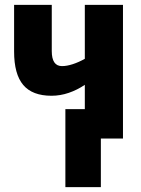

<svg xmlns="http://www.w3.org/2000/svg" viewBox="-20 -570 580 790"><path d="M486 -550V0H395V200H249V-121H329V-221Q298 -200 263 -188Q228 -176 192 -176Q113 -176 75.5 -220.5Q38 -265 38 -358V-550H193V-360Q193 -329 203.5 -313.5Q214 -298 235 -298Q255 -298 279.5 -306Q304 -314 329 -328V-550Z"/></svg>

Font: Noto Sans Display Condensed ExtraBold
Style: Regular
Weight: 800
Width: 3
Designer: Monotype Design Team
Foundry: Monotype Imaging Inc.
Version: Version 2.003